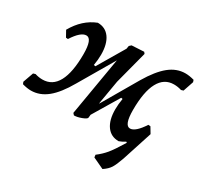

<svg xmlns="http://www.w3.org/2000/svg" viewBox="-147 -642 1034 991"><g transform="rotate(30 370.0 -147.0)"><path d="M750 -448 729 -386 716 -382Q694 -389 671 -389Q613 -389 583 -333.5Q553 -278 553 -169Q553 -78 587 -78Q603 -78 621.5 -94.5Q640 -111 660 -142L673 -141L694 -106L636 73Q621 116 608.5 136Q596 156 569 174L503 143L501 128Q530 106 551 81Q572 56 610 -6L605 -10Q589 1 569 8Q523 8 497.5 -27.5Q472 -63 472 -126Q472 -157 478 -191L469 -193L376 -38L374 -19Q372 -11 347 -1.5Q322 8 303 8L294 -2L353 -349L231 -141Q187 -64 142.5 -28Q98 8 46 8Q24 8 -5 0L-10 -12L12 -74L25 -78Q47 -71 69 -71Q128 -71 158 -126.5Q188 -182 188 -291Q188 -382 153 -382Q120 -382 79 -318L67 -319L47 -355Q94 -438 171 -468Q217 -468 242.5 -432.5Q268 -397 268 -333Q268 -304 262 -269L272 -267L366 -426L369 -444L380 -454L453 -458L460 -449L409 -254L386 -119L385 -109L508 -320Q553 -396 597.5 -432Q642 -468 694 -468Q717 -468 746 -460Z"/></g></svg>

Font: Alegreya Medium
Style: Italic
Weight: 500
Italic angle: -7°
Designer: Juan Pablo del Peral
Foundry: Huerta Tipografica
Version: Version 2.008; ttfautohint (v1.8)